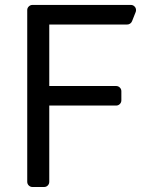

<svg xmlns="http://www.w3.org/2000/svg" viewBox="-20 -747 627 767"><path d="M88.8 -21V-706.7Q88.8 -715.2 95 -721.2Q101.2 -727.3 109.7 -727.3H502.8Q511.4 -727.3 517.4 -721.2Q523.4 -715.2 523.4 -706.7Q523.4 -702.1 522 -698.9L507.5 -662.3Q505 -656.2 499.8 -652.7Q494.7 -649.1 488.3 -649.1H176.8V-403.4H443.9Q452.4 -403.4 458.6 -397.4Q464.8 -391.3 464.8 -382.8V-346.2Q464.8 -337.4 458.6 -331.3Q452.4 -325.3 443.9 -325.3H176.8V-21Q176.8 -12.1 170.8 -6Q164.8 0 156.2 0H109.7Q101.2 0 95 -6Q88.8 -12.1 88.8 -21Z"/></svg>

Font: DeltaSans
Style: Regular
Weight: 400
Designer: Rasmus Andersson
Foundry: rsms
Version: Version 3.012